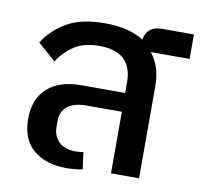

<svg xmlns="http://www.w3.org/2000/svg" viewBox="-69 -651 767 734"><g transform="rotate(10 314.0 -284.0)"><path d="M236 10Q155 10 106.5 -30Q58 -70 58 -151Q58 -228 104.5 -270Q151 -312 236 -312H406V-354Q406 -412 374.5 -442Q343 -472 277 -472Q218 -472 180.5 -447Q143 -422 119 -384L49 -445Q81 -496 136.5 -528.5Q192 -561 284 -561Q379 -561 435 -524Q444 -578 503 -578H626V-483H477V-481Q515 -432 515 -358V0H406V-239H269Q221 -239 195.5 -219Q170 -199 170 -161V-141Q170 -103 193 -81Q216 -59 256 -59Q276 -59 288 -62L297 4Q288 6 269 8Q250 10 236 10Z"/></g></svg>

Font: IBM Plex Thai Medium
Style: Regular
Weight: 500
Designer: Mike Abbink, Paul van der Laan, Pieter van Rosmalen, Ben Mitchell, Mark Frömberg
Foundry: Bold Monday
Version: Version 1.0